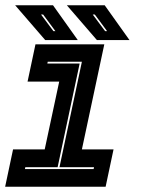

<svg xmlns="http://www.w3.org/2000/svg" viewBox="-20 -708 536 728"><path d="M-0.5 0 29.5 -141.5H149.5L204.5 -398.5H84.5L114.5 -540H375.5L290.5 -141.5H410.5L380.5 0ZM74.5 -67H335L336.5 -74H205.5L290.5 -474H161L159.5 -467H282L198.5 -74H76ZM471 -556H347.5L233.5 -688H377ZM386 -590 339.5 -653H331.5L378.5 -590ZM275 -556H151.5L37.5 -688H181ZM190 -590 143.5 -653H135.5L182.5 -590Z"/></svg>

Font: Tourney ExtraBold
Style: Italic
Weight: 800
Italic angle: -12°
Version: Version 1.015